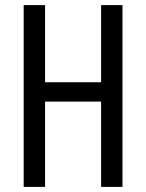

<svg xmlns="http://www.w3.org/2000/svg" viewBox="-20 -734 573 754"><path d="M461 0V-714H377V-411H157V-714H73V0H157V-335H377V0Z"/></svg>

Font: Noto Sans Myanmar UI ExtraCondensed
Style: Regular
Weight: 400
Width: 2
Designer: Monotype Design Team
Foundry: Monotype Imaging Inc.
Version: Version 2.103